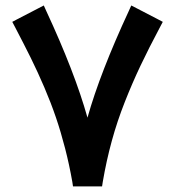

<svg xmlns="http://www.w3.org/2000/svg" viewBox="-20 -669 626 687"><path d="M293 -248Q337.9 -408.2 441.4 -630.9L449.7 -649.4L467.8 -640.1L544.9 -600.1L562.5 -590.8L553.2 -573.2Q512.2 -496.1 482.9 -434.3Q453.6 -372.6 426.5 -304Q399.4 -235.4 380.1 -165Q360.8 -94.7 347.7 -18.1L345.2 -2H328.6H257.8H241.2L238.8 -18.1Q228 -79.6 212.9 -138.2Q197.8 -196.8 180.2 -248.5Q162.6 -300.3 138.7 -356.2Q114.7 -412.1 90.1 -461.9Q65.4 -511.7 33.2 -573.2L23.9 -590.8L41.5 -600.1L118.7 -640.1L136.7 -649.4L145 -630.9Q247.6 -410.2 293 -248Z"/></svg>

Font: Shabnam WOL
Style: Bold-WOL
Weight: 700
Foundry: DejaVu fonts team - Redesigned by Saber Rastikerdar - Based on Vazir font
Version: Version 5.0.0